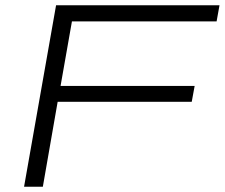

<svg xmlns="http://www.w3.org/2000/svg" viewBox="-20 -706 850 726"><path d="M71 0 192 -686H810L799 -625H252L209 -381H716L705 -321H198L142 0Z"/></svg>

Font: Archivo Expanded ExtraLight
Style: Italic
Weight: 250
Width: 7
Italic angle: -10°
Designer: Hector Gatti
Foundry: Omnibus-Type
Version: Version 2.001